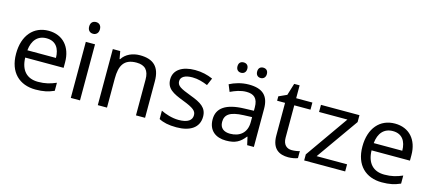

<svg xmlns="http://www.w3.org/2000/svg" viewBox="-55 -1250 3985 1773"><g transform="rotate(15 1937.5 -363.5)"><path d="M292 -546C150 -546 55 -440 55 -264C55 -85 160 10 313 10C386 10 434 -1 489 -25V-102C433 -78 385 -65 317 -65C210 -65 149 -130 146 -251H513V-304C513 -450 429 -546 292 -546ZM291 -474C380 -474 420 -412 421 -321H148C157 -417 207 -474 291 -474Z M694 -737C665 -737 642 -720 642 -681C642 -643 665 -625 694 -625C721 -625 745 -643 745 -681C745 -720 721 -737 694 -737ZM737 -536H649V0H737Z M1165 -546C1097 -546 1031 -519 996 -463H991L978 -536H907V0H995V-278C995 -403 1033 -472 1152 -472C1234 -472 1272 -429 1272 -343V0H1359V-349C1359 -487 1293 -546 1165 -546Z M1874 -148C1874 -234 1815 -269 1713 -307C1610 -346 1575 -364 1575 -409C1575 -449 1614 -474 1686 -474C1738 -474 1788 -459 1833 -440L1863 -510C1813 -532 1757 -546 1692 -546C1572 -546 1491 -495 1491 -404C1491 -316 1553 -284 1657 -244C1762 -204 1789 -180 1789 -140C1789 -92 1751 -61 1662 -61C1599 -61 1534 -83 1492 -104V-24C1533 -2 1585 10 1660 10C1791 10 1874 -44 1874 -148Z M2060 -681C2060 -647 2081 -631 2107 -631C2132 -631 2154 -647 2154 -681C2154 -716 2132 -730 2107 -730C2081 -730 2060 -716 2060 -681ZM2248 -681C2248 -647 2269 -631 2294 -631C2319 -631 2341 -647 2341 -681C2341 -716 2319 -730 2294 -730C2269 -730 2248 -716 2248 -681ZM2207 -545C2137 -545 2071 -524 2024 -499L2051 -433C2095 -454 2146 -474 2202 -474C2272 -474 2313 -444 2313 -355V-323L2222 -320C2047 -315 1965 -256 1965 -149C1965 -40 2037 10 2134 10C2224 10 2267 -17 2314 -76H2318L2335 0H2399V-365C2399 -490 2337 -545 2207 -545ZM2233 -259 2312 -262V-214C2312 -110 2244 -61 2154 -61C2096 -61 2056 -88 2056 -148C2056 -216 2099 -254 2233 -259Z M2744 -62C2695 -62 2660 -93 2660 -158V-468H2815V-536H2660V-659H2608L2573 -545L2496 -510V-468H2572V-156C2572 -26 2645 10 2729 10C2761 10 2800 3 2819 -6V-73C2802 -67 2770 -62 2744 -62Z M3272 0V-68H2981L3265 -470V-536H2897V-468H3168L2880 -58V0Z M3603 -546C3461 -546 3366 -440 3366 -264C3366 -85 3471 10 3624 10C3697 10 3745 -1 3800 -25V-102C3744 -78 3696 -65 3628 -65C3521 -65 3460 -130 3457 -251H3824V-304C3824 -450 3740 -546 3603 -546ZM3602 -474C3691 -474 3731 -412 3732 -321H3459C3468 -417 3518 -474 3602 -474Z"/></g></svg>

Font: Noto Sans Nandinagari
Style: Regular
Weight: 400
Designer: Ek Type
Foundry: Ek Type
Version: Version 1.002